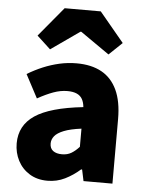

<svg xmlns="http://www.w3.org/2000/svg" viewBox="-58 -898 723 959"><g transform="rotate(5 303.0 -419.0)"><path d="M216 14Q164 14 126 -9.5Q88 -33 67.5 -72.5Q47 -112 47 -159Q47 -249 122 -299.5Q197 -350 363 -368Q361 -391 352 -407.5Q343 -424 324.5 -432.5Q306 -441 277 -441Q243 -441 207 -428Q171 -415 128 -391L66 -508Q104 -531 143.5 -547.5Q183 -564 225 -573.5Q267 -583 311 -583Q385 -583 436 -555Q487 -527 514 -469.5Q541 -412 541 -323V0H396L384 -57H379Q344 -26 303.5 -6Q263 14 216 14ZM277 -124Q304 -124 324 -136Q344 -148 363 -169V-260Q308 -253 275.5 -240Q243 -227 229.5 -210Q216 -193 216 -173Q216 -148 232.5 -136Q249 -124 277 -124ZM104 -704 227 -852H408L531 -704L465 -641L320 -742H316L172 -641Z"/></g></svg>

Font: Noto Sans JP Thin Black
Style: Regular
Weight: 900
Version: Version 2.004-H2;hotconv 1.0.118;makeotfexe 2.5.65603